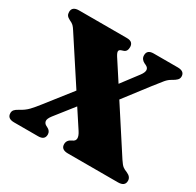

<svg xmlns="http://www.w3.org/2000/svg" viewBox="-152 -869 1058 1038"><g transform="rotate(30 377.0 -350.0)"><path d="M664.5 -118Q680 -94.5 690.2 -86.2Q700.5 -78 719 -71Q747.5 -58.5 747.5 -34Q747.5 0 704.5 0H392Q349 0 349 -34Q349 -60 378 -72.5Q412 -86.5 381.5 -134L308.5 -245.5L217 -129.5Q198.5 -105.5 201 -91.5Q203.5 -77.5 217.5 -70.5L224.5 -67Q247 -56 247 -34Q247 0 206.5 0H56Q13.5 0 13.5 -34Q13.5 -45.5 20 -53.8Q26.5 -62 43 -71Q75.5 -88 95.5 -109.2Q115.5 -130.5 138 -159.5L262 -317.5L84 -590Q74 -606 65.8 -614Q57.5 -622 41.5 -629Q26.5 -636.5 20.8 -644.8Q15 -653 15 -666Q15 -700 58 -700H355Q377.5 -700 386.8 -690.8Q396 -681.5 396 -666Q396 -638 376 -631.5L362.5 -627Q350.5 -623 349.8 -614Q349 -605 361 -586L441 -463L519 -566Q551.5 -609 516.5 -625L506 -630Q496 -635 489.5 -644Q483 -653 483 -666Q483 -700 523.5 -700H673.5Q716.5 -700 716.5 -667Q716.5 -654 707 -644.5Q697.5 -635 680 -625.5Q662 -616 646.8 -597.8Q631.5 -579.5 602.5 -542L487 -391.5Z"/></g></svg>

Font: Fraunces 9pt S000 Black
Style: Regular
Weight: 900
Version: Version 1.000; ttfautohint (v1.8.3)